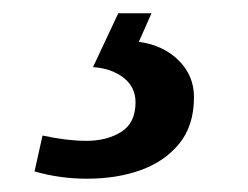

<svg xmlns="http://www.w3.org/2000/svg" viewBox="-20 -29 373 289"><path d="M111 240Q70 240 32 229L44 175Q81 183 110 183Q141 183 162.5 169.5Q184 156 184 125Q184 102 166 88Q148 74 120 72L158 -9H208L189 34Q226 39 249 62Q272 85 272 117Q272 160 250 187Q228 214 192 227Q156 240 111 240Z"/></svg>

Font: Noto Serif Medium
Style: Italic
Weight: 500
Italic angle: -12°
Designer: Monotype Design Team
Foundry: Monotype Imaging Inc.
Version: Version 2.014; ttfautohint (v1.8.4.7-5d5b)